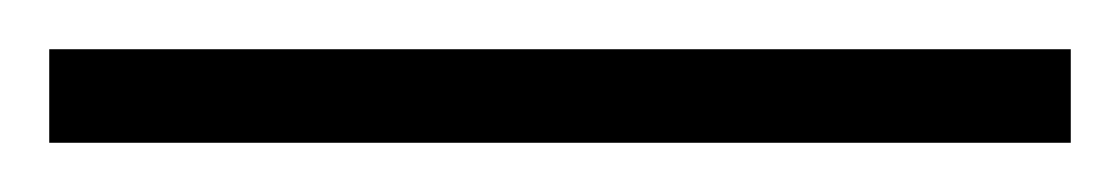

<svg xmlns="http://www.w3.org/2000/svg" viewBox="-22 70 455 78"><path d="M-2 128H413V90H-2Z"/></svg>

Font: Kathrein 35 Thin
Style: Regular
Weight: 250
Designer: Lazydogs Typefoundry, based on Open Sans by Ascender Corporation
Foundry: Lazydogs Typefoundry
Version: Version 1.003;PS 001.003;hotconv 1.0.88;makeotf.lib2.5.64775